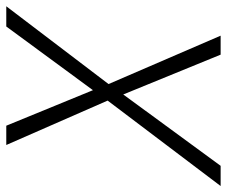

<svg xmlns="http://www.w3.org/2000/svg" viewBox="-82 -664 740 627"><g transform="rotate(-90 288.5 -350.0)"><path d="M516 -700 308 -417 192 -700H129L274 -369L-5 0H61L294 -318L424 0H486L328 -366L582 -700Z"/></g></svg>

Font: Jost Light
Style: Italic
Weight: 300
Italic angle: -5°
Version: Version 3.710